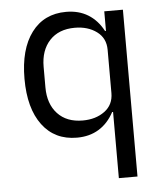

<svg xmlns="http://www.w3.org/2000/svg" viewBox="-52 -574 705 821"><g transform="rotate(-5 300.0 -164.0)"><path d="M425 -84H421Q396 -37 356 -12.5Q316 12 262 12Q167 12 113.5 -59.5Q60 -131 60 -258Q60 -385 113.5 -456.5Q167 -528 262 -528Q316 -528 356 -503.5Q396 -479 421 -432H425V-516H505V200H425ZM425 -165V-351Q425 -401 387 -429Q349 -457 293 -457Q224 -457 185 -415Q146 -373 146 -302V-214Q146 -143 185 -101Q224 -59 293 -59Q349 -59 387 -87Q425 -115 425 -165Z"/></g></svg>

Font: iA Writer Duo V
Style: Regular
Weight: 400
Designer: Mike Abbink, Paul van der Laan, Pieter van Rosmalen, Oliver Reichenstein
Foundry: Information Architects Inc.
Version: Version 2.000